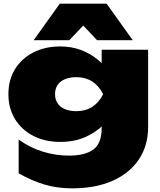

<svg xmlns="http://www.w3.org/2000/svg" viewBox="-20 -847 876 1050"><path d="M536 -147V-242L544 -270V-431L536 -452V-575H790V-153Q790 -50 739 25.5Q688 101 595 142Q502 183 374 183Q292 183 222.5 162Q153 141 82 101V-84Q144 -39 214.5 -17.5Q285 4 358 4Q444 4 490 -29Q536 -62 536 -147ZM309 -71Q227 -71 163 -103.5Q99 -136 62.5 -195Q26 -254 26 -332Q26 -411 62.5 -469.5Q99 -528 163 -560.5Q227 -593 309 -593Q371 -593 421.5 -574Q472 -555 510.5 -524Q549 -493 575 -457.5Q601 -422 614 -388Q627 -354 627 -329Q627 -294 606.5 -250Q586 -206 546 -165Q506 -124 446.5 -97.5Q387 -71 309 -71ZM398 -239Q448 -239 485 -263Q522 -287 544 -332Q521 -378 484 -401.5Q447 -425 398 -425Q363 -425 336.5 -414.5Q310 -404 295.5 -383Q281 -362 281 -332Q281 -303 295 -282Q309 -261 335.5 -250Q362 -239 398 -239ZM307 -827H563L706 -627H511L375 -771H495L359 -627H164Z"/></svg>

Font: Unbounded Black
Style: Regular
Weight: 900
Designer: Luke Prowse, Jean-Baptiste Morizot, Fátima Lázaro, Florian Runge
Foundry: NaN
Version: Version 1.701;gftools[0.9.28.dev5+ged2979d]